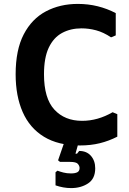

<svg xmlns="http://www.w3.org/2000/svg" viewBox="-20 -732 660 982"><path d="M388 12Q278 12 205 -32.5Q132 -77 96 -159Q60 -241 60 -352Q60 -477 101.5 -556.5Q143 -636 215 -674Q287 -712 378 -712Q431 -712 479.5 -700Q528 -688 572 -665V-551L548 -541Q509 -567 471.5 -577Q434 -587 397 -587Q341 -587 297.5 -563.5Q254 -540 229.5 -488.5Q205 -437 205 -352Q205 -229 258 -171.5Q311 -114 400 -114Q440 -114 479 -125Q518 -136 556 -158L580 -148V-33Q537 -11 490.5 0.5Q444 12 388 12ZM344 230Q304 230 264 216V149L274 141Q287 146 304.5 150.5Q322 155 343 155Q364 155 375.5 149Q387 143 387 127Q387 117 378.5 106.5Q370 96 338 96H287L277 88L318 -31H386V-17L366 54H374L385 40Q423 40 445 65Q467 90 467 129Q467 182 430.5 206Q394 230 344 230Z"/></svg>

Font: AR One Sans
Style: Bold
Weight: 700
Designer: Niteesh Yadav
Foundry: Niteesh Yadav
Version: Version 1.001;gftools[0.9.33]